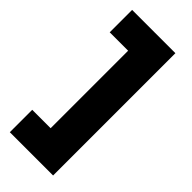

<svg xmlns="http://www.w3.org/2000/svg" viewBox="-280 -749 988 988"><g transform="rotate(45 213.5 -255.0)"><path d="M32 190V27H166V-537H32V-700H347V190Z"/></g></svg>

Font: Lexend Deca ExtraBold
Style: Regular
Weight: 800
Designer: Bonnie Shaver-Troup, Thomas Jockin
Foundry: Lexend
Version: Version 1.008; ttfautohint (v1.8.4.7-5d5b)